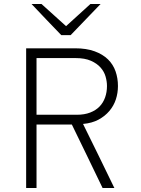

<svg xmlns="http://www.w3.org/2000/svg" viewBox="-20 -942 704 962"><path d="M571 -511Q571 -476 560.5 -444Q550 -412 528 -386Q506 -360 473.5 -342.5Q441 -325 396 -321Q436 -240 475 -160.5Q514 -81 553 0H494Q456 -80 417.5 -158.5Q379 -237 340 -318H163V0H111V-700H356Q413 -700 454 -685Q495 -670 521 -644.5Q547 -619 559 -584.5Q571 -550 571 -511ZM365 -367Q403 -367 431.5 -378Q460 -389 478.5 -408Q497 -427 506.5 -453.5Q516 -480 516 -511Q516 -534 509 -558.5Q502 -583 484 -603.5Q466 -624 435.5 -637.5Q405 -651 359 -651H163V-367ZM334 -766H287Q249 -805 212 -844Q175 -883 138 -922H188L311 -811Q341 -839 372 -866.5Q403 -894 433 -922H484Z"/></svg>

Font: Transpass ExtraLight
Style: Regular
Weight: 200
Designer: Delve Withrington
Foundry: Delve Fonts
Version: Version 1.001;December 18, 2019;FontCreator 12.0.0.2547 64-b